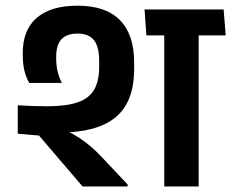

<svg xmlns="http://www.w3.org/2000/svg" viewBox="-20 -672 834 692"><path d="M696 -577H572V0H696ZM534 -544.5H793.5L786 -638H527ZM501 -638 507.5 -544.5H758.5L751.5 -638ZM440 0V-7L350 -102.5Q329 -125 308.5 -142.8Q288 -160.5 265 -175.5Q242 -190.5 213.5 -204V-244L44 -292V-190L120.5 -183.5L277.5 0ZM463.5 -446.5Q463.5 -547 412.5 -599.2Q361.5 -651.5 259 -651.5Q163.5 -651.5 112.8 -608Q62 -564.5 62 -480.5V-474.5Q62 -445.5 67.2 -420.8Q72.5 -396 85.5 -373H203Q192.5 -393.5 187.5 -415Q182.5 -436.5 182.5 -461.5V-466.5Q182.5 -510.5 201.8 -530.8Q221 -551 259.5 -551Q299 -551 318.2 -527.8Q337.5 -504.5 337.5 -451V-432Q337.5 -379.5 318.8 -348Q300 -316.5 258.8 -302.8Q217.5 -289 151 -289Q123.5 -289 99.2 -289.8Q75 -290.5 44 -292.5L105.5 -196.5Q127 -195.5 150.8 -195Q174.5 -194.5 197 -194.5Q330 -194.5 396.8 -249.5Q463.5 -304.5 463.5 -424Z"/></svg>

Font: Anek Devanagari SemiBold
Style: Regular
Weight: 600
Designer: Kailash Malviya (Devanagari) & Yesha Goshar (Latin)
Foundry: Ek Type
Version: Version 1.003